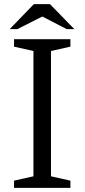

<svg xmlns="http://www.w3.org/2000/svg" viewBox="-20 -910 410 930"><path d="M227 -56V-663L321 -684V-720H48V-684L142 -663V-56L48 -35V0H321V-35ZM340 -769 222 -890H144L27 -769H64L185 -830L303 -769Z"/></svg>

Font: GradeGX
Style: Regular
Weight: 100
Width: 1
Designer: Adam Twardoch
Foundry: Adam Twardoch
Version: Version 2.002; DEVELOPMENT